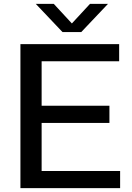

<svg xmlns="http://www.w3.org/2000/svg" viewBox="-20 -967 680 987"><path d="M85 0V-740H592.5V-652H194V-88H597.5V0ZM146 -335V-423.5H542.5V-335ZM301.5 -802 164 -947H256.5L361 -834H338L442.5 -947H535L397.5 -802Z"/></svg>

Font: Encode Sans SemiExpanded Medium
Style: Regular
Weight: 500
Width: 6
Designer: Multiple Designers
Foundry: Impallari Type
Version: Version 3.002